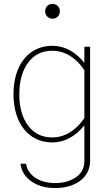

<svg xmlns="http://www.w3.org/2000/svg" viewBox="-20 -722 567 980"><path d="M48.8 -241.2C48.8 -93.8 125.5 4.9 246.6 4.9C311 4.9 367.2 -27.8 410.6 -82V99.1C410.6 135.7 396 163.6 367.2 183.1C338.4 202.6 303.2 212.4 262.2 212.4C221.7 212.4 187.5 203.6 160.6 185.5C133.8 167.5 117.7 143.6 112.8 113.8H84.5C89.4 151.4 107.9 181.6 140.6 204.1C172.9 226.6 213.4 237.8 262.2 237.8C360.4 237.8 439.9 188 439.9 99.1V-483.4H410.6V-401.4C367.2 -455.6 311.5 -488.3 247.1 -488.3C125.5 -488.3 48.8 -389.2 48.8 -241.2ZM78.6 -240.7C78.6 -308.1 93.8 -361.8 123.5 -402.3C153.3 -442.9 194.8 -462.9 247.6 -462.9C313.5 -462.9 371.1 -423.8 410.6 -363.8V-119.6C371.1 -60.5 313.5 -20.5 247.6 -20.5C194.8 -20.5 153.3 -40.5 123.5 -80.6C93.8 -120.1 78.6 -173.8 78.6 -240.7ZM210.4 -664.6C210.4 -643.6 226.1 -626.5 248 -626.5C271 -626.5 285.6 -643.6 285.6 -664.6C285.6 -685.5 271 -702.1 248 -702.1C226.1 -702.1 210.4 -685.5 210.4 -664.6Z"/></svg>

Font: Estedad Thin
Style: Regular
Weight: 100
Designer: Amin Abedi
Version: Version 7.3